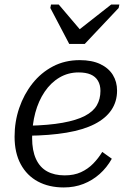

<svg xmlns="http://www.w3.org/2000/svg" viewBox="-20 -811 568 843"><path d="M284 -618H352L501 -776L504 -791H468L310 -667L351 -658L238 -791H204L201 -776ZM260 12Q195 12 146.5 -14Q98 -40 71 -90Q44 -140 44 -211Q44 -277 64.5 -337Q85 -397 122.5 -444.5Q160 -492 212.5 -519.5Q265 -547 330 -547Q384 -547 420.5 -529.5Q457 -512 475.5 -482Q494 -452 494 -413Q494 -365 469 -328Q444 -291 395 -266Q346 -241 272 -228.5Q198 -216 100 -215L106 -259Q194 -261 255 -272Q316 -283 352.5 -302Q389 -321 405 -348.5Q421 -376 421 -412Q421 -438 410 -456.5Q399 -475 378 -484Q357 -493 325 -493Q279 -493 241 -470.5Q203 -448 176 -408Q149 -368 135 -316Q121 -264 121 -205Q121 -150 138 -113Q155 -76 187 -58.5Q219 -41 264 -41Q305 -41 335.5 -55Q366 -69 389 -92.5Q412 -116 429 -144L471 -114Q449 -75 417.5 -47Q386 -19 346.5 -3.5Q307 12 260 12Z"/></svg>

Font: Roboto Serif 20pt Light
Style: Italic
Weight: 300
Italic angle: -10°
Version: Version 1.007